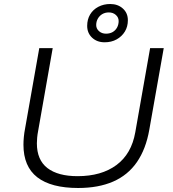

<svg xmlns="http://www.w3.org/2000/svg" viewBox="-20 -926 862 958"><path d="M370 12Q235 12 166 -41.5Q97 -95 97 -204Q97 -222 99 -243Q101 -264 105 -284L176 -686H243L170 -271Q167 -256 165.5 -240Q164 -224 164 -211Q164 -128 216.5 -87.5Q269 -47 367 -47Q486 -47 561 -102.5Q636 -158 655 -266L729 -686H797L725 -279Q708 -182 663 -117Q618 -52 544.5 -20Q471 12 370 12ZM502 -715Q464 -715 439.5 -738Q415 -761 415 -797Q415 -829 429.5 -853.5Q444 -878 470.5 -892Q497 -906 530 -906Q568 -906 593 -883.5Q618 -861 618 -825Q618 -793 603 -768.5Q588 -744 562 -729.5Q536 -715 502 -715ZM509 -758Q528 -758 542 -766Q556 -774 564 -788.5Q572 -803 572 -821Q572 -839 558 -851.5Q544 -864 523 -864Q505 -864 491 -856Q477 -848 468.5 -833.5Q460 -819 460 -801Q460 -783 474 -770.5Q488 -758 509 -758Z"/></svg>

Font: Archivo SemiExpanded ExtraLight
Style: Italic
Weight: 250
Width: 6
Italic angle: -10°
Designer: Hector Gatti
Foundry: Omnibus-Type
Version: Version 2.001